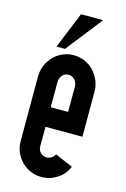

<svg xmlns="http://www.w3.org/2000/svg" viewBox="-115 -789 560 853"><g transform="rotate(15 165.0 -362.0)"><path d="M205 -300V-417Q205 -434 193.5 -447Q182 -460 165 -460Q147 -460 136 -447Q125 -434 125 -417V-300ZM125 -120Q125 -103 136.5 -91.5Q148 -80 165 -80Q176 -80 186.5 -86.5Q197 -93 202 -104L284 -69Q270 -33 236.5 -11.5Q203 10 165 10Q138 10 114.5 0Q91 -10 73 -28Q55 -46 45 -69.5Q35 -93 35 -120V-417Q35 -444 45 -468Q55 -492 72.5 -510.5Q90 -529 114 -539.5Q138 -550 165 -550Q192 -550 216 -539.5Q240 -529 257.5 -510.5Q275 -492 285 -468Q295 -444 295 -417V-210H125ZM119 -567H80L148 -734H250Z"/></g></svg>

Font: Berliner Wand
Style: Regular
Weight: 400
Designer: Peter Wiegel
Foundry: Peter Wiegel
Version: Version 1.000